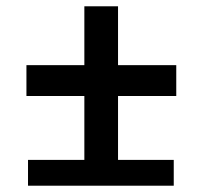

<svg xmlns="http://www.w3.org/2000/svg" viewBox="-20 -590 640 610"><path d="M532 0V-82H355V-285H540V-383H355V-570H248V-383H64V-285H248V-82H69V0Z"/></svg>

Font: Tekne LDO SemiBold
Style: Regular
Weight: 600
Monospace: yes
Designer: Alessio Laiso, Mario Rullo, Paolo Rosset
Foundry: Alessio Laiso
Version: Version 1.000;hotconv 1.0.109;makeotfexe 2.5.65596